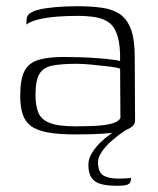

<svg xmlns="http://www.w3.org/2000/svg" viewBox="-20 -425 509 617"><path d="M224 7Q168 7 133 0.5Q98 -6 79 -20.5Q60 -35 52.5 -59Q45 -83 45 -118Q45 -169 58 -195.5Q71 -222 102 -232Q133 -242 186 -242Q211 -242 239.5 -241Q268 -240 294.5 -238Q321 -236 340.5 -233.5Q360 -231 366 -229Q367 -279 358 -308.5Q349 -338 331.5 -351.5Q314 -365 288 -369.5Q262 -374 229 -374Q196 -374 163 -371.5Q130 -369 103.5 -362.5Q77 -356 65 -346V-357Q65 -376 78 -383.5Q91 -391 105 -394Q123 -399 157.5 -402Q192 -405 227 -405Q274 -405 308.5 -400Q343 -395 366 -379Q389 -363 401 -330.5Q413 -298 413 -242L414 -34Q410 -12 367.5 -2.5Q325 7 224 7ZM223 -19Q275 -19 304.5 -22Q334 -25 348.5 -31Q363 -37 367 -46L366 -204Q358 -208 332.5 -211Q307 -214 277.5 -217Q248 -220 227 -220Q179 -220 149.5 -214.5Q120 -209 107 -188Q94 -167 94 -120Q94 -86 103 -63.5Q112 -41 139.5 -30Q167 -19 223 -19ZM357 172Q325 172 304.5 166.5Q284 161 274 146Q264 131 264 105Q264 85 275.5 66.5Q287 48 303 32.5Q319 17 335.5 5.5Q352 -6 362 -11H392Q385 -8 369 3.5Q353 15 336 30Q319 45 307 63Q295 81 295 96Q295 129 312.5 139Q330 149 360 149Q370 149 378.5 148.5Q387 148 393 147.5Q399 147 401 147Q401 156 398 161.5Q395 167 386 169.5Q377 172 357 172Z"/></svg>

Font: Genos Light
Style: Regular
Weight: 300
Designer: Robert E. Leuschke
Foundry: Robert E. Leuschke
Version: Version 1.010